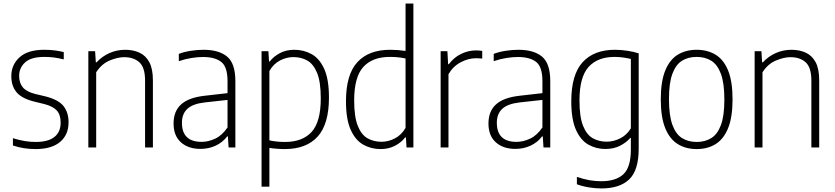

<svg xmlns="http://www.w3.org/2000/svg" viewBox="-20 -828 4690 1078"><path d="M180 9Q112.5 9 52.5 -11V-52Q89 -41 119.2 -36Q149.5 -31 180.5 -31Q250.5 -31 285.5 -59Q320.5 -87 320.5 -139Q320.5 -185 298 -208.5Q275.5 -232 228 -244L170.5 -258Q100.5 -276 72 -311.2Q43.5 -346.5 43.5 -400.5Q43.5 -464.5 90 -506.5Q136.5 -548.5 228.5 -548.5Q259 -548.5 285.8 -545.2Q312.5 -542 338 -535.5V-494.5Q308 -502 282.8 -505.2Q257.5 -508.5 229.5 -508.5Q154.5 -508.5 121 -477.8Q87.5 -447 87.5 -402.5Q87.5 -362 108.5 -337.2Q129.5 -312.5 177.5 -300.5L234.5 -287Q308 -268.5 336.5 -232.5Q365 -196.5 365 -141.5Q365 -71.5 317.5 -31.2Q270 9 180 9Z M476 0V-540.5H514L518 -478H522Q553 -511.5 594.5 -530Q636 -548.5 683 -548.5Q728 -548.5 763.2 -532.2Q798.5 -516 818.5 -478.5Q838.5 -441 838.5 -376.5V0H794.5V-375Q794.5 -449.5 762.5 -478.2Q730.5 -507 677 -507Q640.5 -507 595.5 -488.2Q550.5 -469.5 520 -422V0Z M1105.5 8Q1037 8 995.8 -29Q954.5 -66 954.5 -134.5Q954.5 -203.5 997 -242Q1039.5 -280.5 1130 -290.5L1257.5 -305V-372.5Q1257.5 -453 1222 -480.5Q1186.5 -508 1120 -508Q1091 -508 1055.5 -502.5Q1020 -497 984 -484.5V-525.5Q1013.5 -537 1051.5 -542.8Q1089.5 -548.5 1122.5 -548.5Q1209 -548.5 1255.2 -510.2Q1301.5 -472 1301.5 -371.5V0H1263.5L1259.5 -62H1255.5Q1229.5 -28 1190.5 -10Q1151.5 8 1105.5 8ZM1001.5 -139Q1001.5 -31.5 1112 -31.5Q1149.5 -31.5 1188.2 -49.5Q1227 -67.5 1257.5 -112.5V-267L1130.5 -253Q1063 -245.5 1032.2 -217.2Q1001.5 -189 1001.5 -139Z M1448.5 220V-540.5H1487L1490.5 -483H1495Q1516 -511 1551.5 -529.8Q1587 -548.5 1632.5 -548.5Q1685.5 -548.5 1729.8 -524Q1774 -499.5 1800.5 -440.8Q1827 -382 1827 -280.5Q1827 -130.5 1763.2 -60.8Q1699.5 9 1579 9Q1557.5 9 1534.8 7.2Q1512 5.5 1492.5 2.5V220ZM1580.5 -31Q1678.5 -31 1729.8 -87.5Q1781 -144 1781 -275.5Q1781 -368 1760.5 -418.2Q1740 -468.5 1705.5 -488Q1671 -507.5 1627.5 -507.5Q1589 -507.5 1552.2 -488.5Q1515.5 -469.5 1492.5 -429.5V-40Q1531.5 -31 1580.5 -31Z M2117 9Q2063.5 9 2019.2 -16Q1975 -41 1948.8 -99.8Q1922.5 -158.5 1922.5 -259.5Q1922.5 -409.5 1986.5 -479Q2050.5 -548.5 2170.5 -548.5Q2192 -548.5 2214.8 -546.8Q2237.5 -545 2257 -542V-808H2301V0H2262.5L2259 -56.5H2255Q2233.5 -28.5 2198 -9.8Q2162.5 9 2117 9ZM2122 -32Q2160.5 -32 2197.2 -51Q2234 -70 2257 -110V-499.5Q2218 -508.5 2169 -508.5Q2071 -508.5 2019.8 -452Q1968.5 -395.5 1968.5 -264Q1968.5 -172 1988.8 -121.5Q2009 -71 2043.5 -51.5Q2078 -32 2122 -32Z M2454 0V-540.5H2492L2496 -467.5H2500Q2528 -505.5 2568.8 -525.2Q2609.5 -545 2652.5 -545Q2672 -545 2687.5 -542V-499Q2678.5 -500 2670.2 -500.5Q2662 -501 2651 -501Q2610 -501 2567 -478.5Q2524 -456 2498 -411.5V0Z M2873.5 8Q2805 8 2763.8 -29Q2722.5 -66 2722.5 -134.5Q2722.5 -203.5 2765 -242Q2807.5 -280.5 2898 -290.5L3025.5 -305V-372.5Q3025.5 -453 2990 -480.5Q2954.5 -508 2888 -508Q2859 -508 2823.5 -502.5Q2788 -497 2752 -484.5V-525.5Q2781.5 -537 2819.5 -542.8Q2857.5 -548.5 2890.5 -548.5Q2977 -548.5 3023.2 -510.2Q3069.5 -472 3069.5 -371.5V0H3031.5L3027.5 -62H3023.5Q2997.5 -28 2958.5 -10Q2919.5 8 2873.5 8ZM2769.5 -139Q2769.5 -31.5 2880 -31.5Q2917.5 -31.5 2956.2 -49.5Q2995 -67.5 3025.5 -112.5V-267L2898.5 -253Q2831 -245.5 2800.2 -217.2Q2769.5 -189 2769.5 -139Z M3356 230Q3323.5 230 3286.2 224Q3249 218 3219 206.5V165Q3256 178 3289.8 183.8Q3323.5 189.5 3355.5 189.5Q3438.5 189.5 3480.2 150.2Q3522 111 3522 11.5V-53.5H3518.5Q3497 -28 3461.5 -9.8Q3426 8.5 3378.5 8.5Q3327 8.5 3283.5 -16Q3240 -40.5 3213.8 -99Q3187.5 -157.5 3187.5 -259.5Q3187.5 -409 3251.2 -478.8Q3315 -548.5 3432.5 -548.5Q3466.5 -548.5 3502.5 -543Q3538.5 -537.5 3566 -528.5V7Q3566 128 3512.8 179Q3459.5 230 3356 230ZM3386 -32.5Q3424.5 -32.5 3461.8 -51Q3499 -69.5 3522 -107.5V-497Q3504.5 -501.5 3479.8 -505Q3455 -508.5 3430.5 -508.5Q3335.5 -508.5 3284.5 -452Q3233.5 -395.5 3233.5 -264Q3233.5 -171.5 3253.8 -121.2Q3274 -71 3308.5 -51.8Q3343 -32.5 3386 -32.5Z M3891.5 9Q3831 9 3785.8 -18.8Q3740.5 -46.5 3715.2 -108Q3690 -169.5 3690 -270Q3690 -370.5 3715 -431.8Q3740 -493 3785.2 -520.8Q3830.5 -548.5 3891.5 -548.5Q3952 -548.5 3997.5 -521Q4043 -493.5 4068 -432.2Q4093 -371 4093 -270Q4093 -170 4068 -108.5Q4043 -47 3997.8 -19Q3952.5 9 3891.5 9ZM3891.5 -31Q3939 -31 3973.8 -52.8Q4008.5 -74.5 4027.8 -126.2Q4047 -178 4047 -268.5Q4047 -360.5 4027.8 -412.8Q4008.5 -465 3973.8 -486.8Q3939 -508.5 3891.5 -508.5Q3844 -508.5 3809.2 -487Q3774.5 -465.5 3755.2 -413.8Q3736 -362 3736 -272Q3736 -180 3755.2 -127.2Q3774.5 -74.5 3809.2 -52.8Q3844 -31 3891.5 -31Z M4217 0V-540.5H4255L4259 -478H4263Q4294 -511.5 4335.5 -530Q4377 -548.5 4424 -548.5Q4469 -548.5 4504.2 -532.2Q4539.5 -516 4559.5 -478.5Q4579.5 -441 4579.5 -376.5V0H4535.5V-375Q4535.5 -449.5 4503.5 -478.2Q4471.5 -507 4418 -507Q4381.5 -507 4336.5 -488.2Q4291.5 -469.5 4261 -422V0Z"/></svg>

Font: Encode Sans SemiCondensed SemiCondensed ExtraLight
Style: Regular
Weight: 200
Width: 4
Designer: Multiple Designers
Foundry: Impallari Type
Version: Version 3.000; ttfautohint (v1.8.3) -l 8 -r 50 -G 200 -x 14 